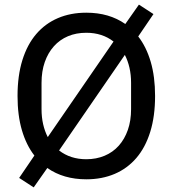

<svg xmlns="http://www.w3.org/2000/svg" viewBox="-20 -765 748 832"><path d="M354 12Q255 12 185 -37L126 47L63 6L129 -91Q94 -136 75 -200.5Q56 -265 56 -349Q56 -437 77 -504.5Q98 -572 137 -617.5Q176 -663 231 -686.5Q286 -710 354 -710Q453 -710 523 -661L582 -745L645 -704L579 -607Q614 -562 633 -497.5Q652 -433 652 -349Q652 -261 631 -193.5Q610 -126 571 -80.5Q532 -35 477 -11.5Q422 12 354 12ZM160 -292Q160 -257 167 -226.5Q174 -196 187 -171L472 -585Q423 -623 354 -623Q310 -623 274.5 -608Q239 -593 213.5 -564.5Q188 -536 174 -496Q160 -456 160 -406ZM548 -406Q548 -441 541 -471.5Q534 -502 521 -527L236 -113Q285 -75 354 -75Q397 -75 433 -90Q469 -105 494.5 -133.5Q520 -162 534 -202Q548 -242 548 -292Z"/></svg>

Font: IBM Plex Sans Devanagari Text
Style: Regular
Weight: 450
Designer: Mike Abbink, Paul van der Laan, Pieter van Rosmalen, Erin McLaughlin
Foundry: Bold Monday
Version: Version 1.1